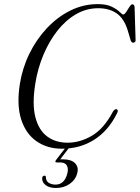

<svg xmlns="http://www.w3.org/2000/svg" viewBox="-20 -732 697 958"><path d="M563.5 -186.5Q572 -181.5 563 -165Q520.5 -79.5 450 -34.8Q379.5 10 288.5 10Q216 10 162.8 -26.8Q109.5 -63.5 86 -135.2Q62.5 -207 79 -312.5Q91.5 -392 126.5 -463.8Q161.5 -535.5 213.8 -591.2Q266 -647 330.8 -679.2Q395.5 -711.5 468 -711.5Q511.5 -711.5 537.8 -698.5Q564 -685.5 577 -672.5Q590 -659.5 595 -659.5Q601 -659.5 609.5 -672.2Q618 -685 626 -697.8Q634 -710.5 640 -710.5Q650.5 -710.5 651.5 -696.5L656.5 -532Q657 -520 645 -519Q636.5 -518.5 632 -530.5L618 -578Q600 -638.5 562.8 -664.8Q525.5 -691 470 -691Q411 -691 359.2 -661Q307.5 -631 266.2 -578.5Q225 -526 196.8 -458.8Q168.5 -391.5 156.5 -317Q139.5 -213 156.5 -147.5Q173.5 -82 215.5 -51Q257.5 -20 316.5 -20Q380 -20 439.8 -55.5Q499.5 -91 544 -176Q554.5 -190.5 563.5 -186.5ZM313 -3H331L280.5 63Q287 63 294.5 63Q335.5 63 354.5 82.5Q373.5 102 365.5 132Q357 165 327.8 185.5Q298.5 206 259 206Q226 206 207.2 191.2Q188.5 176.5 190.5 155Q192.5 145.5 201 144.5Q208 144 209 151.5Q209 171.5 223.2 180.2Q237.5 189 257 189Q302 189 316 133.5Q322 109 313.5 93.8Q305 78.5 280.5 78.5H264Q250 78.5 261 64.5Z"/></svg>

Font: Fraunces 72pt S000 Light
Style: Italic
Weight: 300
Italic angle: -16°
Version: Version 1.000; ttfautohint (v1.8.3)